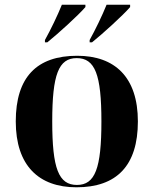

<svg xmlns="http://www.w3.org/2000/svg" viewBox="-20 -786 653 816"><path d="M171 -616V-606H181C226 -642 313 -721 343 -756V-766H243C225 -721 195 -659 171 -616ZM361 -616V-606H371C416 -642 503 -721 533 -756V-766H433C415 -721 385 -659 361 -616ZM305 10C476 10 566 -82 566 -270C566 -458 468 -549 308 -549C136 -549 47 -458 47 -270C47 -82 145 10 305 10ZM307 0C229 0 202 -70 202 -270C202 -469 229 -539 306 -539C384 -539 411 -469 411 -270C411 -70 384 0 307 0Z"/></svg>

Font: Noto Serif Display
Style: Bold
Weight: 700
Designer: Monotype Design Team
Foundry: Monotype Imaging Inc.
Version: Version 2.009